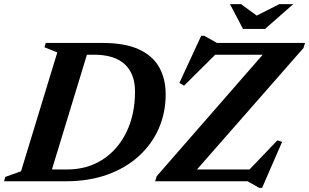

<svg xmlns="http://www.w3.org/2000/svg" viewBox="-48 -878 1498 930"><path d="M229.5 -624 167.5 -649 173.5 -670H449Q557 -670 624.5 -639Q692 -608 723.2 -552Q754.5 -496 754.5 -421Q754.5 -333 721.5 -256.8Q688.5 -180.5 625.5 -122.8Q562.5 -65 473 -32.5Q383.5 0 270.5 0H-28.5L-22.5 -21L54 -48.5ZM275.5 -57Q375 -57 449.2 -105.2Q523.5 -153.5 564.8 -238.8Q606 -324 606 -434.5Q606 -520.5 556.2 -566.8Q506.5 -613 407 -613H373L203.5 -57ZM1429.5 -670 1422 -645.5 906 -57H1160.5L1295.5 -198L1318.5 -191L1221.5 32H1208L1151 0H703.5L711 -24.5L1224.5 -613H994.5L843.5 -463L821 -476.5L926.5 -704.5H941.5L1003 -670ZM1372.5 -858 1236 -738H1129L1066 -858H1119.5L1195.5 -802.5L1305 -858Z"/></svg>

Font: Newsreader Text
Style: Bold Italic
Weight: 700
Italic angle: -17°
Designer: Hugues Gentile
Foundry: Production Type
Version: Version 1.001